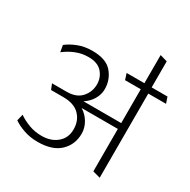

<svg xmlns="http://www.w3.org/2000/svg" viewBox="-197 -1082 1268 1282"><g transform="rotate(30 437.0 -440.5)"><path d="M257 16Q198 16 149 -1.5Q100 -19 69 -41L81 -91Q117 -66 162.5 -49Q208 -32 260 -32Q332 -32 378.5 -71Q425 -110 425 -177Q425 -243 383 -286Q341 -329 257 -329H163L146 -371H259Q334 -371 372 -414Q410 -457 410 -514Q410 -568 375.5 -606.5Q341 -645 271 -645Q220 -645 174 -626.5Q128 -608 90 -578L81 -629Q113 -655 162.5 -674.5Q212 -694 272 -694Q379 -694 425 -639.5Q471 -585 471 -513Q471 -472 449 -434.5Q427 -397 388 -372H679V-633H558L543 -680H680V-897L736 -881V-680H858L874 -633H737V16L679 0V-327H400Q440 -302 463 -262Q486 -222 486 -179Q486 -94 428 -39Q370 16 257 16Z"/></g></svg>

Font: Palanquin ExtraLight
Style: Regular
Weight: 275
Designer: Pria Ravichandran
Version: Version 1.001